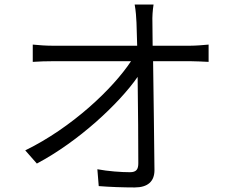

<svg xmlns="http://www.w3.org/2000/svg" viewBox="-20 -799 1040 844"><path d="M651 -598 650 -699C649 -726 651 -753 655 -779H572C577 -752 579 -722 580 -699C581 -677 582 -641 583 -598H213C183 -598 154 -600 124 -603V-527C155 -529 181 -530 215 -530H556C476 -409 296 -238 91 -138L142 -80C325 -177 503 -343 585 -461C587 -322 588 -165 588 -82C588 -55 580 -42 551 -42C513 -42 456 -46 408 -55L414 19C462 23 522 25 572 25C629 25 659 -1 659 -51C658 -175 655 -379 653 -530H817C841 -530 874 -528 897 -527V-603C877 -601 840 -598 815 -598Z"/></svg>

Font: Noto Sans CJK JP DemiLight
Style: Regular
Weight: 350
Designer: Ryoko NISHIZUKA (kana & ideographs); Paul D. Hunt (Latin, Greek & Cyrillic); Wenlong ZHANG (bopomofo); Sandoll Communica
Foundry: Adobe Systems Incorporated
Version: Version 1.004;PS 1.004;hotconv 1.0.82;makeotf.lib2.5.63406